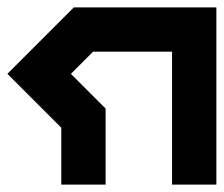

<svg xmlns="http://www.w3.org/2000/svg" viewBox="-46 -500 606 520"><path d="M154 -480H540V0H420V-360H206L146 -300L240 -206V0H120V-154L-26 -300Z"/></svg>

Font: SOV_raksil
Style: bold
Weight: 700
Version: Version 1.00